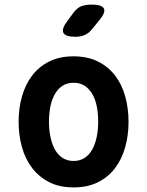

<svg xmlns="http://www.w3.org/2000/svg" viewBox="-20 -805 640 835"><path d="M300 10Q239 10 194.5 -12.5Q150 -35 120 -74Q90 -113 75.5 -165Q61 -217 61 -275Q61 -334 75.5 -385.5Q90 -437 119.5 -476Q149 -515 194 -537.5Q239 -560 300 -560Q361 -560 406 -537.5Q451 -515 480.5 -476.5Q510 -438 524.5 -386Q539 -334 539 -275Q539 -217 524.5 -165Q510 -113 480.5 -74Q451 -35 406 -12.5Q361 10 300 10ZM300 -105Q327 -105 347.5 -118Q368 -131 381 -154.5Q394 -178 400.5 -209Q407 -240 407 -275Q407 -311 401 -342Q395 -373 381.5 -396Q368 -419 348 -432Q328 -445 300 -445Q272 -445 252 -432Q232 -419 218.5 -395.5Q205 -372 199 -341Q193 -310 193 -275Q193 -240 199.5 -209Q206 -178 219 -154.5Q232 -131 252.5 -118Q273 -105 300 -105ZM309 -645Q264 -645 255.5 -662.5Q247 -680 274 -715L299 -749Q315 -771 334 -778Q353 -785 379 -785Q424 -785 432 -767.5Q440 -750 411 -716L381 -679Q367 -661 349 -653Q331 -645 309 -645Z"/></svg>

Font: Maple Mono Normal NL
Style: Bold
Weight: 700
Monospace: yes
Designer: subframe7536
Version: Version 7.000